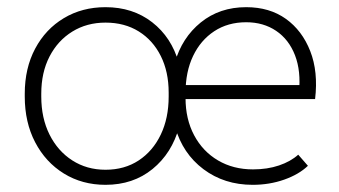

<svg xmlns="http://www.w3.org/2000/svg" viewBox="-20 -505 944 535"><path d="M274 10Q209 10 158 -21.5Q107 -53 78 -108.5Q49 -164 49 -236V-244Q49 -315 78 -369.5Q107 -424 158 -454.5Q209 -485 274 -485Q350 -485 404 -443Q458 -401 478 -330H467Q487 -400 539.5 -442.5Q592 -485 666 -485Q731 -485 776.5 -452.5Q822 -420 844.5 -362.5Q867 -305 858 -229H485V-268H835L813 -247Q819 -307 802 -351Q785 -395 749.5 -419Q714 -443 666 -443Q615 -443 577 -418Q539 -393 518 -349Q497 -305 497 -246V-232Q497 -173 521 -128Q545 -83 587.5 -58Q630 -33 685 -33Q725 -33 757.5 -44Q790 -55 811 -74L838 -43Q813 -19 772 -4.5Q731 10 684 10Q605 10 547 -33.5Q489 -77 468 -151H479Q459 -78 405 -34Q351 10 274 10ZM274 -32Q327 -32 366.5 -58Q406 -84 428 -130Q450 -176 450 -236V-247Q450 -305 428 -349Q406 -393 366.5 -417.5Q327 -442 274 -442Q222 -442 181.5 -417Q141 -392 118 -347.5Q95 -303 95 -244V-236Q95 -176 118 -130Q141 -84 181.5 -58Q222 -32 274 -32Z"/></svg>

Font: SUSE Thin ExtraLight
Style: Regular
Weight: 250
Version: Version 1.000